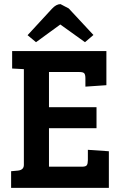

<svg xmlns="http://www.w3.org/2000/svg" viewBox="-20 -913 589 933"><path d="M509 0H34V-81L67 -84Q96 -87 96 -112V-577L39 -580V-665H497V-499L395 -492V-532Q395 -549 390 -556Q385 -563 366 -563H218V-392H449V-290H218V-103H379Q397 -103 402 -110.5Q407 -118 407 -135V-185L509 -178ZM155 -708 114 -742 232 -870Q253 -893 274 -893L314 -872L434 -743L393 -708L273 -794Z"/></svg>

Font: Bree Serif
Style: Regular
Weight: 400
Designer: Veronika Burian, Jos Scaglione
Foundry: TypeTogether
Version: Version 1.001